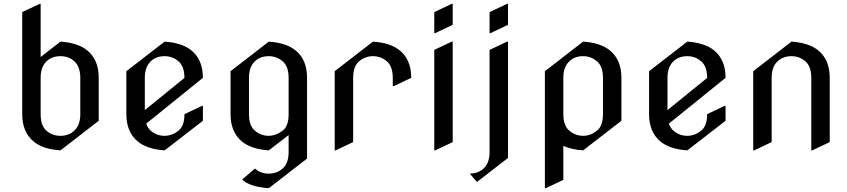

<svg xmlns="http://www.w3.org/2000/svg" viewBox="-20 -777 4488 1017"><path d="M300.3 -57.6Q346.7 -57.6 376 -87.4Q405.3 -117.2 405.3 -172.4V-364.7Q405.3 -423.8 373.5 -452.6Q343.8 -479.5 300.3 -479.5Q252.9 -479.5 224.1 -449.7Q195.3 -419.9 195.3 -364.7V-172.4Q195.3 -111.3 226.1 -84.5Q256.8 -57.6 300.3 -57.6ZM300.3 19.5Q207 13.2 158.2 -27.3Q97.7 -77.6 97.7 -172.4V-712.9L190.4 -756.8H195.3V-475.1L300.3 -556.6Q392.6 -550.3 442.4 -509.8Q502.9 -460.4 502.9 -364.7V-137.2Z M852.1 19.5Q759.8 13.2 710 -27.3Q649.4 -77.1 649.4 -172.4V-399.9L852.1 -556.6Q944.3 -550.3 994.1 -509.8Q1054.7 -460.4 1054.7 -364.7L754.4 -122.1Q763.2 -97.7 778.8 -84.5Q810.5 -57.6 851.1 -57.6Q893.6 -57.6 928.2 -87.4Q957 -112.3 957 -172.4L1049.8 -216.3H1054.7V-137.2ZM747.1 -193.8 957 -364.3Q957 -425.8 925 -452.6Q893.1 -479.5 852.1 -479.5Q804.7 -479.5 775.9 -449.7Q747.1 -419.9 747.1 -364.7Z M1480 -87.4Q1508.8 -111.3 1508.8 -172.4V-364.7Q1508.8 -425.8 1476.8 -452.6Q1444.8 -479.5 1403.8 -479.5Q1356.4 -479.5 1327.6 -449.7Q1298.8 -419.9 1298.8 -364.7V-172.4Q1298.8 -110.8 1330.6 -84.5Q1362.8 -57.6 1402.6 -57.6Q1442.4 -57.6 1480 -87.4ZM1403.8 19.5Q1311.5 13.2 1261.7 -27.3Q1201.2 -77.1 1201.2 -172.4V-399.9L1403.8 -556.6Q1496.1 -550.3 1545.9 -509.8Q1606.4 -460.9 1606.4 -364.7V63L1403.8 219.7Q1301.8 212.9 1262.7 173.8L1330.6 115.7Q1359.4 142.6 1403.3 142.6Q1448.7 142.6 1480 112.8Q1508.8 85.4 1508.8 27.8V-61.5Z M1752.9 19.5V-399.9L1955.6 -556.6Q2047.9 -550.3 2097.7 -509.8Q2158.2 -460.4 2158.2 -364.7L2065.4 -320.8H2060.5V-364.7Q2060.5 -425.8 2028.6 -452.6Q1996.6 -479.5 1955.1 -479.5Q1912.6 -479.5 1879.4 -449.7Q1850.6 -423.8 1850.6 -364.7V-24.4L1757.8 19.5Z M2280.3 19.5V-512.7L2373 -556.6H2377.9V-24.4L2285.2 19.5ZM2377.9 -756.8V-645.5L2285.2 -601.6H2280.3V-712.9L2373 -756.8Z M2506.3 187Q2468.3 143.6 2468.3 142.6Q2515.1 142.1 2544.4 112.8Q2573.2 83.5 2573.2 27.8V-512.7L2666 -556.6H2670.9V59.6ZM2670.9 -756.8V-645.5L2578.1 -601.6H2573.2V-712.9L2666 -756.8Z M3145 -87.4Q3173.8 -112.8 3173.8 -172.4V-364.7Q3173.8 -425.8 3141.8 -452.6Q3109.9 -479.5 3068.8 -479.5Q3022 -479.5 2992.9 -449.7Q2963.9 -419.9 2963.9 -364.7V-172.4Q2963.9 -111.3 2995.8 -84.5Q3027.8 -57.6 3068.8 -57.6Q3109.9 -57.6 3145 -87.4ZM3068.8 19.5Q3006.8 15.1 2963.9 -4.4V175.8L2871.1 219.7H2866.2V-399.9L3068.8 -556.6Q3161.1 -550.3 3210.9 -509.8Q3271.5 -460 3271.5 -364.7V-137.2Z M3620.6 19.5Q3528.3 13.2 3478.5 -27.3Q3418 -77.1 3418 -172.4V-399.9L3620.6 -556.6Q3712.9 -550.3 3762.7 -509.8Q3823.2 -460.4 3823.2 -364.7L3522.9 -122.1Q3531.7 -97.7 3547.4 -84.5Q3579.1 -57.6 3619.6 -57.6Q3662.1 -57.6 3696.8 -87.4Q3725.6 -112.3 3725.6 -172.4L3818.4 -216.3H3823.2V-137.2ZM3515.6 -193.8 3725.6 -364.3Q3725.6 -425.8 3693.6 -452.6Q3661.6 -479.5 3620.6 -479.5Q3573.2 -479.5 3544.4 -449.7Q3515.6 -419.9 3515.6 -364.7Z M3969.7 19.5V-399.9L4172.4 -556.6Q4264.6 -550.3 4314.5 -509.8Q4375 -460.4 4375 -364.7V-24.4L4282.2 19.5H4277.3V-364.7Q4277.3 -425.8 4245.6 -452.6Q4213.9 -479.5 4172.4 -479.5Q4126.5 -479.5 4096.2 -449.7Q4067.4 -421.4 4067.4 -364.7V-24.4L3974.6 19.5Z"/></svg>

Font: Nova Cut
Style: Book
Weight: 400
Version: Version 2.000